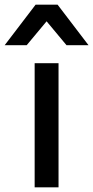

<svg xmlns="http://www.w3.org/2000/svg" viewBox="-82 -800 398 820"><path d="M66 -530H168V0H66ZM-62 -607 70 -780H164L296 -607H202L117 -709L32 -607Z"/></svg>

Font: Cooper Hewitt
Style: Regular
Weight: 707
Designer: Village Type and Design LLC
Foundry: Cooper Hewitt Smithsonian Design Museum
Version: 1.000